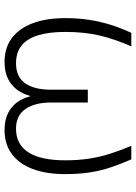

<svg xmlns="http://www.w3.org/2000/svg" viewBox="100 -682 582 821"><g transform="rotate(-90 390.5 -271.0)"><path d="M120 0Q100 -46 85.5 -89Q71 -132 64 -179Q57 -226 57 -282Q57 -364 79 -422Q101 -480 143 -511Q185 -542 246 -542Q303 -542 339.5 -513.5Q376 -485 389 -434H392Q406 -485 442.5 -513.5Q479 -542 536 -542Q597 -542 638.5 -511Q680 -480 702 -422Q724 -364 724 -282Q724 -227 716.5 -179.5Q709 -132 695.5 -88.5Q682 -45 661 0H603Q634 -69 649.5 -135Q665 -201 665 -282Q665 -352 650.5 -399Q636 -446 606.5 -469.5Q577 -493 531 -493Q473 -493 445.5 -454Q418 -415 418 -345V-186H363V-345Q363 -412 335.5 -452.5Q308 -493 251 -493Q184 -493 150 -440Q116 -387 116 -282Q116 -228 123 -181.5Q130 -135 144 -91Q158 -47 178 0Z"/></g></svg>

Font: Noto Sans Georgian Light
Style: Regular
Weight: 300
Version: Version 2.002